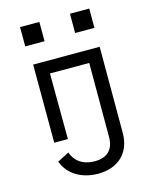

<svg xmlns="http://www.w3.org/2000/svg" viewBox="-136 -787 881 1115"><g transform="rotate(-15 305.0 -230.0)"><path d="M112 -470 113 0H195L193 -395H429V50C429 120 394 165 313 165C262 165 203 147 177 76L107 112C138 198 222 240 314 240C434 240 512 168 512 48V-470ZM95 -584H211V-700H95ZM395 -584H511V-700H395Z"/></g></svg>

Font: Necto Mono
Style: Regular
Weight: 400
Designer: Marco Condello
Foundry: Collletttivo
Version: Version 1.300;Glyphs 3.2 (3217)